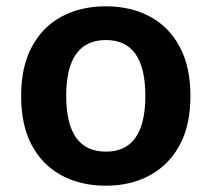

<svg xmlns="http://www.w3.org/2000/svg" viewBox="-20 -579 671 609"><path d="M47 -275Q47 -368 81.5 -431.5Q116 -495 176.5 -527Q237 -559 316 -559Q394 -559 454.5 -527Q515 -495 549.5 -431.5Q584 -368 584 -275Q584 -181 549.5 -118Q515 -55 454.5 -22.5Q394 10 316 10Q236 10 175.5 -22.5Q115 -55 81 -118Q47 -181 47 -275ZM190 -275Q190 -98 316 -98Q441 -98 441 -275Q441 -452 316 -452Q190 -452 190 -275Z"/></svg>

Font: Kufam SemiBold
Style: Regular
Weight: 600
Designer: Wael Morcos, Artur Schmal
Foundry: Original Type
Version: Version 1.300; ttfautohint (v1.8.3)